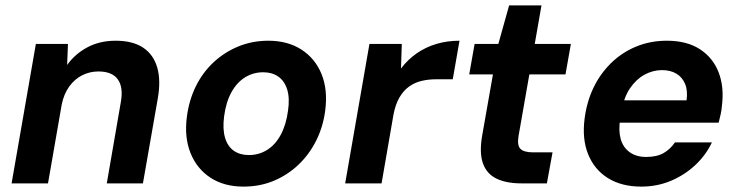

<svg xmlns="http://www.w3.org/2000/svg" viewBox="-20 -680 2740 712"><path d="M23 0 113 -517H232L229 -439Q258 -480 304 -504.5Q350 -529 409 -529Q472 -529 510.5 -503.5Q549 -478 563 -430Q577 -382 565 -314L510 0H376L428 -301Q438 -356 417 -385.5Q396 -415 345 -415Q313 -415 285 -401Q257 -387 237 -359.5Q217 -332 209 -293L158 0Z M883 12Q811 12 760.5 -21Q710 -54 686.5 -112.5Q663 -171 673 -247Q681 -309 706.5 -360.5Q732 -412 772.5 -449.5Q813 -487 864.5 -508Q916 -529 975 -529Q1047 -529 1098 -496Q1149 -463 1172.5 -405Q1196 -347 1186 -270Q1178 -209 1152 -157.5Q1126 -106 1085.5 -68Q1045 -30 994 -9Q943 12 883 12ZM903 -105Q940 -105 970.5 -124Q1001 -143 1021 -180Q1041 -217 1048 -269Q1055 -316 1045 -348Q1035 -380 1012 -396Q989 -412 956 -412Q919 -412 888.5 -393Q858 -374 838 -337.5Q818 -301 811 -248Q805 -202 814.5 -169.5Q824 -137 847 -121Q870 -105 903 -105Z M1260 0 1350 -517H1470L1467 -426Q1492 -459 1525 -482Q1558 -505 1598 -517Q1638 -529 1684 -529L1659 -386H1597Q1569 -386 1543.5 -380Q1518 -374 1497 -359Q1476 -344 1461 -318Q1446 -292 1439 -254L1395 0Z M1913 0Q1858 0 1821.5 -17.5Q1785 -35 1771 -74Q1757 -113 1768 -177L1808 -404H1720L1740 -517H1828L1868 -660H1988L1963 -517H2097L2077 -404H1943L1903 -176Q1897 -141 1910 -128Q1923 -115 1957 -115H2029L2008 0Z M2358 12Q2285 12 2234.5 -19.5Q2184 -51 2161 -108Q2138 -165 2148 -241Q2156 -303 2181 -355Q2206 -407 2246.5 -446.5Q2287 -486 2339.5 -507.5Q2392 -529 2453 -529Q2527 -529 2575.5 -497.5Q2624 -466 2645 -411.5Q2666 -357 2657 -287Q2656 -272 2652.5 -256.5Q2649 -241 2645 -225H2241L2255 -308H2526Q2531 -344 2520.5 -369Q2510 -394 2488 -407Q2466 -420 2435 -420Q2401 -420 2370 -403Q2339 -386 2316.5 -353Q2294 -320 2285 -269L2280 -240Q2273 -197 2281.5 -165.5Q2290 -134 2314.5 -116Q2339 -98 2376 -98Q2416 -98 2441 -112.5Q2466 -127 2483 -152H2620Q2598 -105 2558.5 -68Q2519 -31 2468 -9.5Q2417 12 2358 12Z"/></svg>

Font: DM Sans 11pt
Style: Bold Italic
Weight: 700
Italic angle: -10°
Version: Version 4.004;gftools[0.9.30]